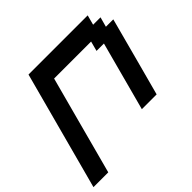

<svg xmlns="http://www.w3.org/2000/svg" viewBox="-211 -823 1147 1147"><g transform="rotate(-45 362.0 -250.0)"><path d="M-33.7 125H91.3Q119.1 20.5 175 -187.7Q231 -396 258.8 -500H571.3L554.7 -437.5H617.2L500 0H625Q647.5 -83 692.1 -250Q736.8 -417 758.8 -500H696.3L713.4 -562.5H650.9L667.5 -625H167.5Q133.8 -500 66.9 -250Q0 0 -33.7 125Z"/></g></svg>

Font: Faithful 32x
Style: Oblique
Weight: 400
Foundry: Faithful Resource Pack
Version: Version 1.0; January 27, 2023